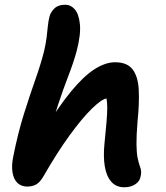

<svg xmlns="http://www.w3.org/2000/svg" viewBox="-20 -780 701 811"><path d="M95 8Q70 8 54 -7Q38 -22 33 -51Q28 -80 36 -119Q56 -219 81 -298.5Q106 -378 129 -443Q152 -508 166 -563Q174 -598 177 -623Q180 -648 182 -669Q184 -690 189 -710Q194 -729 210 -744.5Q226 -760 256 -760Q279 -760 296 -740.5Q313 -721 317.5 -678Q322 -635 304 -565Q291 -517 269.5 -461.5Q248 -406 225 -337Q202 -268 184 -177L162 -223Q226 -328 279.5 -393Q333 -458 379 -487.5Q425 -517 466 -517Q517 -517 540 -487Q563 -457 566 -401.5Q569 -346 561 -267Q556 -207 556.5 -171Q557 -135 561 -114.5Q565 -94 571 -77Q575 -68 576 -57Q577 -46 574 -35Q571 -15 552 -2Q533 11 505 11Q470 11 449.5 -13Q429 -37 422.5 -78Q416 -119 421 -170Q427 -228 430 -265Q433 -302 433 -324.5Q433 -347 430 -364Q409 -361 368 -321Q327 -281 274.5 -209Q222 -137 164 -36Q149 -10 133 -1Q117 8 95 8Z"/></svg>

Font: Shantell Sans Light SemiBold
Style: Italic
Weight: 600
Italic angle: -11°
Version: Version 1.011;[c5ecc13dd]